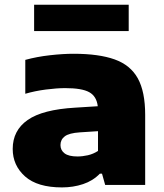

<svg xmlns="http://www.w3.org/2000/svg" viewBox="-20 -786 696 816"><path d="M243.5 10.5Q139 10.5 86.5 -36.2Q34 -83 34 -153Q34 -231.5 97.5 -276Q161 -320.5 300 -328.5L395.5 -334.5Q390.5 -377 359.2 -394.2Q328 -411.5 257 -411.5Q221.5 -411.5 175 -405.5Q128.5 -399.5 87.5 -387.5V-531.5Q136.5 -545 192 -551.2Q247.5 -557.5 293 -557.5Q400 -557.5 467.2 -533.5Q534.5 -509.5 565.8 -452.8Q597 -396 597 -298V0H427L413.5 -48H404.5Q375 -17.5 333 -3.5Q291 10.5 243.5 10.5ZM237 -169.5Q237 -147.5 254.5 -134.2Q272 -121 309 -121Q330.5 -121 353.5 -126.2Q376.5 -131.5 396.5 -144.5V-228.5L319.5 -223.5Q273.5 -220.5 255.2 -206.5Q237 -192.5 237 -169.5ZM125 -654V-766H527V-654Z"/></svg>

Font: Encode Sans Exp XBd
Style: Regular
Weight: 800
Width: 7
Designer: Multiple Designers
Foundry: Impallari Type
Version: Version 3.002; ttfautohint (v1.8.3) -l 8 -r 50 -G 200 -x 14 